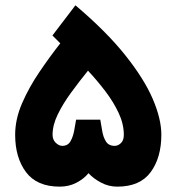

<svg xmlns="http://www.w3.org/2000/svg" viewBox="-20 -697 659 717"><path d="M310.5 -50.3Q293.5 -29.3 265.4 -14.6Q237.3 0 203.1 0Q117.7 0 77.1 -54.2Q36.6 -108.4 36.6 -193.8Q36.6 -252 62.5 -311.5Q88.4 -371.1 127.2 -428.2Q166 -485.4 205.1 -535.2L175.8 -564.5L261.7 -677.2Q377 -579.6 447.5 -491.2Q518.1 -402.8 550.3 -327.9Q582.5 -252.9 582.5 -193.8Q582.5 -108.4 542.7 -54.2Q502.9 0 418 0Q385.3 0 356.7 -15.4Q328.1 -30.8 310.5 -50.3ZM176.3 -193.4Q176.3 -175.3 188.2 -163.8Q200.2 -152.3 212.4 -152.3Q233.4 -152.3 243.2 -169.4Q252.9 -186.5 257.1 -209.7Q261.2 -232.9 264.2 -250H354.5Q357.9 -231.4 361.6 -208.5Q365.2 -185.5 375.5 -168.9Q385.7 -152.3 408.2 -152.3Q420.9 -152.3 431.6 -162.6Q442.4 -172.9 442.4 -193.4Q442.4 -233.9 423.1 -275.1Q403.8 -316.4 373.3 -356.4Q342.8 -396.5 308.6 -433.1Q275.4 -392.1 245.1 -350.6Q214.8 -309.1 195.6 -269.5Q176.3 -230 176.3 -193.4Z"/></svg>

Font: Vazirmatn FD Black
Style: Regular
Weight: 900
Designer: Saber Rastikerdar
Foundry: Saber Rastikerdar
Version: Version 33.003